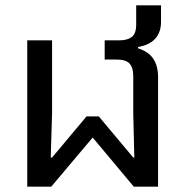

<svg xmlns="http://www.w3.org/2000/svg" viewBox="-20 -699 695 719"><path d="M82 -548H175V-276L170 -109H175L304 -263H350L479 -109H483L479 -276V-415Q479 -446 465 -461Q451 -476 417 -476H372V-548H428Q457 -548 473.5 -560.5Q490 -573 490 -608V-679H583V-618Q583 -538 497 -523V-518Q536 -506 554 -479Q572 -452 572 -409V0H481L327 -184L172 0H82Z"/></svg>

Font: IBM Plex Sans Thai Text
Style: Regular
Weight: 450
Designer: Mike Abbink, Paul van der Laan, Pieter van Rosmalen, Ben Mitchell, Mark Frömberg
Foundry: Bold Monday
Version: Version 1.1